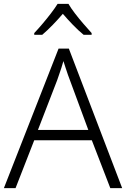

<svg xmlns="http://www.w3.org/2000/svg" viewBox="-20 -967 648 987"><path d="M547 0 452 -246H156L60 0H0L281 -717H334L608 0ZM339 -556Q335 -566 329 -583Q323 -600 317 -619Q311 -638 306 -653Q301 -636 295.5 -618Q290 -600 284 -584Q278 -568 274 -555L175 -299H434ZM332 -947Q344 -926 365 -898.5Q386 -871 409.5 -844Q433 -817 451 -797V-788H410Q383 -810 355 -839Q327 -868 303 -896Q279 -868 251.5 -839.5Q224 -811 197 -788H156V-797Q175 -817 198 -844Q221 -871 242 -898.5Q263 -926 276 -947Z"/></svg>

Font: Noto Sans Armenian Light
Style: Regular
Weight: 300
Designer: Monotype Design Team
Foundry: Monotype Imaging Inc.
Version: Version 2.007